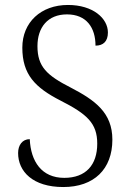

<svg xmlns="http://www.w3.org/2000/svg" viewBox="-20 -744 520 774"><path d="M235 10C359 10 433 -62 433 -181C433 -290 363 -340 265 -391C169 -440 131 -475 131 -558C131 -633 172 -686 250 -686C329 -686 365 -632 365 -560C396 -560 415 -577 415 -613C415 -670 355 -724 254 -724C145 -724 70 -654 70 -552C70 -444 121 -391 225 -338C331 -284 372 -247 372 -165C372 -79 326 -27 239 -27C148 -27 104 -93 100 -183C70 -183 53 -159 53 -127C53 -53 112 10 235 10Z"/></svg>

Font: Noto Serif Bengali SemiCondensed Light
Style: Regular
Weight: 300
Width: 4
Designer: Juan Bruce, Universal Thirst, Indian Type Foundry and the Monotype Design Team.
Foundry: Monotype Imaging Inc.
Version: Version 2.003